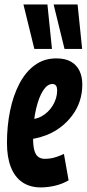

<svg xmlns="http://www.w3.org/2000/svg" viewBox="-20 -808 379 838"><path d="M100.6 -284.8Q114.6 -285.2 131.5 -289.2Q148.4 -293.2 160.4 -299.6Q192.2 -317.4 210.6 -348.1Q229 -378.8 229.4 -411.6Q229.4 -428.6 223.9 -435Q218.4 -441.4 208.8 -441.4Q187.4 -441.8 168.6 -413.5Q149.8 -385.2 137.5 -333.1Q125.2 -281 124.4 -210.2Q124 -172.6 129.9 -151.8Q135.8 -131 147.6 -122.9Q159.4 -114.8 175.4 -114.8Q187.8 -114.8 200.9 -116.8Q214 -118.8 228.6 -123.8Q243.2 -128.8 259 -136.2L279.4 -21Q252.2 -4.8 219.7 2.6Q187.2 10 158.8 10Q110.6 10 77.5 -12.6Q44.4 -35.2 27.4 -78.6Q10.4 -122 10.4 -184.2Q10.4 -258 24 -324.6Q37.6 -391.2 64.7 -442.8Q91.8 -494.4 132.1 -523.8Q172.4 -553.2 226 -553.2Q265 -553.2 290.1 -538.6Q315.2 -524 327.2 -498.4Q339.2 -472.8 339.2 -439.2Q339.2 -363 295.4 -304.3Q251.6 -245.6 182.6 -218.2Q158.4 -209 131.8 -203.5Q105.2 -198 77.8 -197.6ZM129.9 -594.5 82.3 -788.5H187L206.8 -594.5ZM261.6 -594.5 214 -788.5H318.7L338.5 -594.5Z"/></svg>

Font: Georama ExtraCondensed Thin
Style: Italic
Weight: 100
Width: 2
Italic angle: -9°
Designer: Jean-Baptiste Levee
Foundry: Production Type
Version: Version 1.001